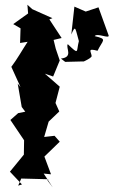

<svg xmlns="http://www.w3.org/2000/svg" viewBox="-20 -793 480 813"><path d="M203 0 165 -58 196 -55 168 -130 233 -193 211 -218 167 -213 186 -278 231 -321 215 -357 233 -426 170 -481 205 -469 233 -537 216 -587 207 -624 241 -632 189 -711 202 -716 117 -754 96 -773 99 -736 36 -691 67 -673 65 -611 97 -616C74 -581 53 -543 28 -510L67 -424L55 -439L72 -340L87 -320L57 -314L24 -285L82 -199L81 -136L85 -143L22 -66L73 -12L57 -7L70 -37L185 -34L181 -29ZM256 -531 336 -533C304 -520 370 -545 368 -556C366 -575 348 -590 393 -578C415 -624 437 -627 381 -640C391 -655 444 -627 440 -643L397 -762L343 -744L295 -765L282 -647C301 -693 299 -669 314 -619C302 -574 317 -558 267 -606C257 -590 292 -551 238 -545Z"/></svg>

Font: Asimov Aggro
Style: Medium
Weight: 500
Designer: Google
Version: Version 2.000980; 2014